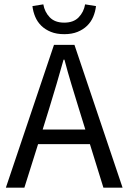

<svg xmlns="http://www.w3.org/2000/svg" viewBox="-20 -862 590 882"><path d="M92 0 155 -200H393L455 0H543L322 -656H228L7 0ZM176 -267 207 -367Q224 -422 240 -476.5Q256 -531 272 -588H276Q291 -531 307.5 -476.5Q324 -422 341 -367L372 -267ZM129 -834Q132 -808 142 -784.5Q152 -761 170 -743.5Q188 -726 214 -715.5Q240 -705 275 -705Q310 -705 336 -715.5Q362 -726 380 -743.5Q398 -761 408 -784.5Q418 -808 421 -834L371 -842Q365 -807 341.5 -782.5Q318 -758 275 -758Q232 -758 208.5 -782.5Q185 -807 179 -842Z"/></svg>

Font: Codetta
Style: Regular
Weight: 400
Italic angle: -11°
Designer: Ulrich Proeller
Foundry: PROSA GmbH
Version: Version 2.00;September 29, 2018;FontCreator 11.5.0.2427 64-b